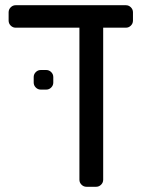

<svg xmlns="http://www.w3.org/2000/svg" viewBox="-20 -591 548 735"><path d="M136 -248Q125 -248 117 -256Q109 -264 109 -275V-296Q109 -307 117 -315Q125 -323 136 -323H157Q168 -323 176 -315Q184 -307 184 -296V-275Q184 -264 176 -256Q168 -248 157 -248ZM311 124Q300 124 292 116Q284 108 284 97V-485H40Q29 -485 21 -493Q13 -501 13 -512V-544Q13 -555 21 -563Q29 -571 40 -571H462Q473 -571 481 -563Q489 -555 489 -544V-512Q489 -501 481 -493Q473 -485 462 -485H375V97Q375 108 367 116Q359 124 348 124Z"/></svg>

Font: Rubik
Style: Regular
Weight: 400
Designer: Hubert & Fischer
Foundry: Hubert & Fischer
Version: Version 1.002; ttfautohint (v1.6)